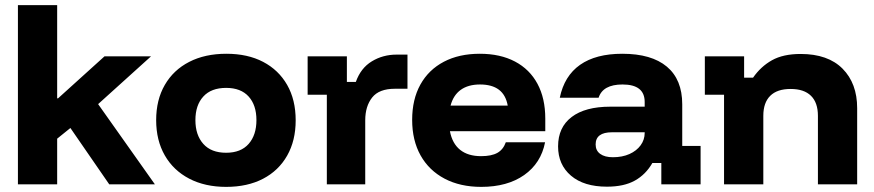

<svg xmlns="http://www.w3.org/2000/svg" viewBox="-20 -720 3415 750"><path d="M50 0V-700H203.3V-335.8H206.7L388.3 -500H570L363.3 -313.3L585 0H406.7L255 -220L203.3 -178.3V0Z M863.3 10Q780.8 10 719.2 -22.1Q657.5 -54.2 623.8 -112.9Q590 -171.7 590 -250.8Q590 -330 623.8 -388.3Q657.5 -446.7 719.2 -478.3Q780.8 -510 864.2 -510Q947.5 -510 1007.9 -478.3Q1068.3 -446.7 1101.7 -388.3Q1135 -330 1135 -250Q1135 -170.8 1101.7 -112.1Q1068.3 -53.3 1007.5 -21.7Q946.7 10 863.3 10ZM863.3 -123.3Q920.8 -123.3 951.3 -157.9Q981.7 -192.5 981.7 -250.8Q981.7 -309.2 951.3 -342.9Q920.8 -376.7 863.3 -376.7Q805 -376.7 774.2 -342.9Q743.3 -309.2 743.3 -250.8Q743.3 -192.5 774.2 -157.9Q805 -123.3 863.3 -123.3Z M1256.7 0V-350H1181.7V-500H1335V-400H1370Q1389.2 -454.2 1432.5 -480.4Q1475.8 -506.7 1529.2 -506.7H1571.7V-373.3H1522.5Q1460.8 -373.3 1433.8 -339.2Q1406.7 -305 1406.7 -250V0Z M1860 10Q1777.5 10 1716.7 -22.1Q1655.8 -54.2 1622.9 -112.9Q1590 -171.7 1590 -251.7Q1590 -331.7 1622.1 -389.6Q1654.2 -447.5 1713.8 -478.8Q1773.3 -510 1854.2 -510Q1934.2 -510 1991.7 -479.6Q2049.2 -449.2 2079.6 -392.5Q2110 -335.8 2110 -256.7V-207.5H1737.5Q1746.7 -159.2 1777.5 -134.6Q1808.3 -110 1859.2 -110Q1900 -110 1922.9 -122.9Q1945.8 -135.8 1955.8 -164.2H2109.2Q2093.3 -82.5 2027.5 -36.2Q1961.7 10 1860 10ZM1740 -307.5H1963.3Q1955.8 -349.2 1928.8 -369.6Q1901.7 -390 1855 -390Q1809.2 -390 1780 -369.2Q1750.8 -348.3 1740 -307.5Z M2350.8 9.2Q2260.8 9.2 2210.4 -33.8Q2160 -76.7 2160 -148.3Q2160 -222.5 2212.9 -262.9Q2265.8 -303.3 2364.2 -303.3H2498.3V-321.7Q2498.3 -390 2411.7 -390Q2335 -390 2318.3 -338.3H2166.7Q2184.2 -423.3 2245.8 -466.7Q2307.5 -510 2410.8 -510Q2525 -510 2585 -459.6Q2645 -409.2 2645 -312.5V-150H2716.7V0H2563.3V-83.3H2528.3Q2502.5 -38.3 2460 -14.6Q2417.5 9.2 2350.8 9.2ZM2374.2 -105.8Q2410.8 -105.8 2438.8 -118.3Q2466.7 -130.8 2482.5 -152.5Q2498.3 -174.2 2498.3 -200.8V-203.3H2370.8Q2306.7 -203.3 2306.7 -155.8Q2306.7 -131.7 2324.6 -118.8Q2342.5 -105.8 2374.2 -105.8Z M2808.3 0V-350H2733.3V-500H2886.7V-416.7H2921.7Q2951.7 -460 2995.4 -484.6Q3039.2 -509.2 3107.5 -509.2Q3214.2 -509.2 3271.3 -451.7Q3328.3 -394.2 3328.3 -297.5V0H3175V-267.5Q3175 -319.2 3147.9 -345.8Q3120.8 -372.5 3068.3 -372.5Q3015.8 -372.5 2988.8 -345.8Q2961.7 -319.2 2961.7 -267.5V0Z"/></svg>

Font: Funnel Display Light ExtraBold
Style: Regular
Weight: 800
Version: Version 1.000